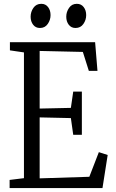

<svg xmlns="http://www.w3.org/2000/svg" viewBox="-20 -958 591 978"><path d="M102 -50.5V-691L30.5 -701.5V-743H464.5L476.5 -597H432.5L402 -693.5L182 -698.5V-405L341 -408.5L353 -491.5H397V-271.5H353L341 -356.5L182 -360V-49.5L435 -57.5L483.5 -183L528.5 -168.5L502 0H29V-41.5ZM183 -815.5Q161.5 -815.5 148.8 -832Q136 -848.5 136 -873Q136 -897.5 150.2 -918Q164.5 -938.5 190 -938.5H191Q212 -938.5 224.8 -922Q237.5 -905.5 237.5 -881Q237.5 -856.5 223.2 -836Q209 -815.5 184 -815.5ZM364 -815.5Q343 -815.5 330.2 -832Q317.5 -848.5 317.5 -873Q317.5 -897.5 331.8 -918Q346 -938.5 371 -938.5H372Q393.5 -938.5 406.2 -922Q419 -905.5 419 -881Q419 -856.5 404.8 -836Q390.5 -815.5 365 -815.5Z"/></svg>

Font: Merriweather 24pt SemiCondensed Light
Style: Regular
Weight: 300
Width: 4
Designer: Eben Sorkin
Foundry: Eben Sorkin
Version: Version 2.100